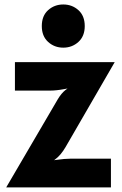

<svg xmlns="http://www.w3.org/2000/svg" viewBox="-20 -816 530 836"><path d="M7 0 232 -384.5Q247.5 -410.5 266.5 -425.2Q285.5 -440 311.5 -448L326 -439Q294 -434.5 259.5 -428Q225 -421.5 198 -421.5H45V-545.5H479.5L266 -176.5Q245 -140 219 -121Q193 -102 161.5 -90L160.5 -112Q191.5 -115 226.8 -120Q262 -125 285 -125H463V0ZM255.5 -608.5Q217 -608.5 189.5 -633.5Q162 -658.5 162 -702.5Q162 -747 189.5 -771.8Q217 -796.5 255.5 -796.5Q294 -796.5 321.5 -771.8Q349 -747 349 -702.5Q349 -658.5 321.5 -633.5Q294 -608.5 255.5 -608.5Z"/></svg>

Font: Spline Sans
Style: Regular
Weight: 400
Designer: Eben Sorkin, Mirko Velimirovic
Foundry: Sorkin Type
Version: Version 1.001